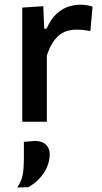

<svg xmlns="http://www.w3.org/2000/svg" viewBox="-20 -530 444 836"><path d="M77 0Q77 -54.5 77 -105.5Q77 -156.5 77 -218V-268Q77 -323.5 77 -381.2Q77 -439 77 -497L168.5 -503L172.5 -405H182.5Q202.5 -449 228 -471.5Q253.5 -494 280 -501.8Q306.5 -509.5 329.5 -509.5Q342.5 -509.5 356.5 -507.5Q370.5 -505.5 383 -501L373.5 -395Q356 -398 342 -399.5Q328 -401 310 -401Q296 -401 279 -397.2Q262 -393.5 244.8 -382Q227.5 -370.5 211.8 -347.8Q196 -325 184 -288V-212.5Q184 -155 184 -104.8Q184 -54.5 184 0ZM55 286.5Q74.5 257.5 79.2 229Q84 200.5 84 161.5Q84 143 84 124.5Q84 106 84 87.5L134.5 83.5Q165.5 85 181 100.8Q196.5 116.5 196.5 141.5Q196.5 169.5 185 196.5Q173.5 223.5 152.8 246.2Q132 269 103.5 285Z"/></svg>

Font: Commissioner Thin Medium
Style: Regular
Weight: 500
Version: Version 1.000